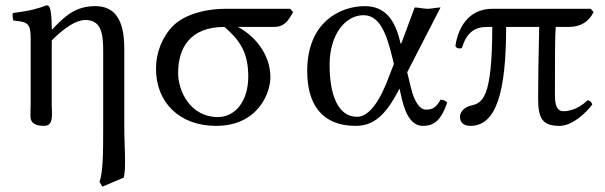

<svg xmlns="http://www.w3.org/2000/svg" viewBox="-20 -462 2270 720"><path d="M174 -358C174 -398 170.7 -423.7 166 -434C163.9 -438.6 162 -442 154 -442C126 -431 97 -422 28 -413C26 -407 28 -391 30 -385C84 -380 95 -375 95 -317V-72C95 -54 93 -27 95 -17C99 0 113 10 145 10C183 10 174 -34 174 -72V-310.5C221.5 -358 265.5 -387 300 -387C361 -387 367 -334 367 -269V6C367 120 366 186 353 220L364 238L444 204C448 188 449 168 449 144C449 105 446 57 446 6V-281C446 -396 405 -439 337 -439C262.5 -439 222 -400.5 176.4 -352.1C174.8 -349.8 174 -353 174 -358Z M1008 -361C1045 -361 1061 -383 1079 -417L1068 -429H827C736 -429 665 -401 630 -366C588 -324 565 -265 565 -204C565 -78 653 10 790 10C949 10 994 -115 994 -172C994 -261 932 -330 872 -361ZM797 -23C694 -23 648 -120 648 -188C648 -283 693 -361 822 -361C879 -311 911 -266 911 -175C911 -81 861 -23 797 -23Z M1507 -191 1632 -434C1619 -434 1598 -429 1583 -429C1568 -429 1550 -434 1535 -434L1487.5 -306C1484.7 -298.5 1483.1 -294 1480.8 -304C1461 -391 1421.5 -439 1348 -439C1257 -439 1132 -380 1132 -196C1132 -72 1186 10 1314 10C1382 10 1428 -31 1478 -130L1487 -91C1503 -23 1529 10 1566 10C1610 10 1635 -14 1657 -77C1651 -84 1644 -88 1632 -88C1615 -58 1602 -51 1577 -51C1554 -51 1534 -80 1521 -133ZM1457 -222 1441 -181C1407 -86 1365 -24 1319 -24C1245 -24 1216 -111 1216 -219C1216 -334 1276 -405 1343 -405C1403 -405 1429 -339 1452 -243Z M2195 -429H1826C1732 -429 1696 -350 1688 -290C1689.4 -281.8 1701 -278 1712 -282C1730 -339 1758 -361 1808 -361H1826C1826 -89 1788 -76 1746 -66C1720.2 -59.9 1705 -42 1705 -24C1705 0 1722 10 1744 10C1842 10 1878 -119 1878 -361H2002C1999 -246 1998 -150 1998 -92C1998 -16 2015 10 2079 10C2126 10 2178 -39 2201 -70C2198 -80 2193 -85 2183 -86C2145 -48 2106 -45 2093 -45C2070 -45 2061 -64 2061 -106C2061 -244 2061 -325 2064 -361H2114C2157 -361 2189 -381 2206 -417Z"/></svg>

Font: Libertinus Math
Style: Regular
Weight: 400
Designer: Philipp H. Poll
Foundry: Khaled Hosny
Version: Version 6.2